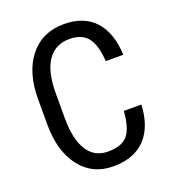

<svg xmlns="http://www.w3.org/2000/svg" viewBox="-133 -822 834 931"><g transform="rotate(-20 283.5 -356.0)"><path d="M522.5 -225.6H432.1C427.2 -165.7 414.6 -124.2 394 -101.1C373.5 -78 340 -66.4 293.5 -66.4C246.9 -66.4 211.5 -85.6 187.3 -124C163 -162.4 150.9 -217.6 150.9 -289.6V-419.9C150.9 -493.2 163.9 -548.7 189.9 -586.7C216 -624.6 253.3 -643.6 301.8 -643.6C343.8 -643.6 375 -631.2 395.5 -606.4C416 -581.7 428.2 -540.4 432.1 -482.4H522.5C519.2 -558.9 498.8 -617.8 461.2 -658.9C423.6 -700.1 370.4 -720.7 301.8 -720.7C227.2 -720.7 168.4 -693.8 125.2 -640.1C82.1 -586.4 60.5 -513.3 60.5 -420.9V-292C60.5 -199.2 81.5 -125.7 123.5 -71.5C165.5 -17.3 222.2 9.8 293.5 9.8C364.4 9.8 419.4 -10.4 458.3 -50.8C497.2 -91.1 518.6 -149.4 522.5 -225.6Z"/></g></svg>

Font: Roboto Condensed
Style: Regular
Weight: 400
Designer: Google
Version: Version 2.134; 2016